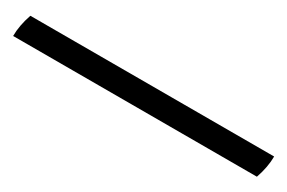

<svg xmlns="http://www.w3.org/2000/svg" viewBox="-14 -226 594 397"><g transform="rotate(30 283.0 -27.0)"><path d="M569 0H-13Q-13 -25 -3 -54H579Q579 -29 569 0Z"/></g></svg>

Font: Darwin Serif Regular ALPHA
Style: Regular
Weight: 400
Designer: Emily de Oliveira Santos
Version: Version 0.1